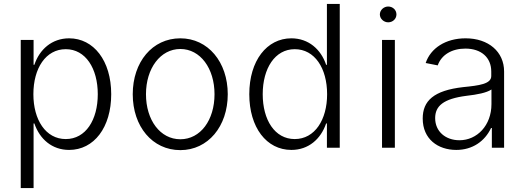

<svg xmlns="http://www.w3.org/2000/svg" viewBox="-20 -748 2656 972"><path d="M85 204H150V-123H154C181 -44 243 11 330 11C456 11 543 -103 543 -271C543 -441 454 -554 330 -554C243 -554 180 -498 154 -420H150V-546H85ZM149 -271C149 -403 212 -499 313 -499C413 -499 475 -402 475 -271C475 -141 414 -44 313 -44C211 -44 149 -142 149 -271Z M893 12C1033 12 1133 -108 1133 -271C1133 -434 1033 -554 893 -554C751 -554 652 -434 652 -271C652 -108 751 12 893 12ZM719 -271C719 -402 792 -500 893 -500C994 -500 1066 -402 1066 -271C1066 -140 995 -43 893 -43C791 -43 719 -140 719 -271Z M1455 11C1542 11 1604 -44 1631 -123H1635V0H1700V-728H1635V-420H1631C1605 -498 1542 -554 1455 -554C1331 -554 1242 -441 1242 -271C1242 -103 1329 11 1455 11ZM1310 -271C1310 -402 1372 -499 1472 -499C1573 -499 1636 -403 1636 -271C1636 -142 1574 -44 1472 -44C1371 -44 1310 -141 1310 -271Z M1914 0H1979V-546H1914ZM1903 -675C1903 -653 1923 -635 1945 -635C1969 -635 1987 -653 1987 -675C1987 -697 1969 -715 1945 -715C1923 -715 1903 -697 1903 -675Z M2290 11C2371 11 2434 -32 2466 -100H2470V0H2532V-386C2532 -486 2453 -554 2337 -554C2236 -554 2160 -504 2135 -429L2196 -417C2215 -471 2268 -502 2336 -502C2416 -502 2467 -457 2467 -386V-363C2467 -323 2406 -315 2325 -307C2175 -290 2120 -237 2120 -148C2120 -44 2197 11 2290 11ZM2183 -150C2183 -211 2224 -248 2342 -263C2395 -269 2443 -278 2468 -295V-221C2468 -113 2395 -38 2306 -38C2236 -38 2183 -82 2183 -150Z"/></svg>

Font: Wafeq Light
Style: Regular
Weight: 300
Designer: Rasmus Andersson & Azza Alameddine
Foundry: Google & TypeTogether
Version: Version 3.000;January 28, 2025;FontCreator 15.0.0.3014 64-bi